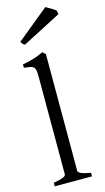

<svg xmlns="http://www.w3.org/2000/svg" viewBox="-149 -1047 601 1094"><g transform="rotate(-15 152.0 -500.0)"><path d="M29.3 0V-21Q50.3 -24.4 64.5 -28.1Q78.6 -31.7 86.9 -35.4Q95.2 -39.1 98.9 -43Q102.5 -46.9 102.5 -50.8V-632.8Q102.5 -654.8 99.6 -667Q96.7 -679.2 88.9 -685.3Q81.1 -691.4 67.9 -693.6Q54.7 -695.8 34.2 -698.2V-717.8Q69.3 -724.6 98.6 -732.9Q127.9 -741.2 158.2 -756.8L175.8 -740.2V-50.8Q175.8 -43.5 192.4 -35.6Q209 -27.8 249 -21V0ZM74.7 -823.7Q66.4 -827.1 62.7 -831.8Q59.1 -836.4 52.7 -845.7L241.7 -1000.5Q246.6 -997.6 254.9 -992.9Q263.2 -988.3 272 -983.2Q280.8 -978 288.1 -973.1Q295.4 -968.3 299.3 -964.4L303.7 -942.4Z"/></g></svg>

Font: Gentium Unicode
Style: Regular
Weight: 400
Version: Version 1.009